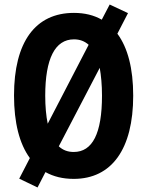

<svg xmlns="http://www.w3.org/2000/svg" viewBox="-20 -781 651 849"><path d="M499 -632 546 -723 465 -761 430 -694C395 -714 354 -724 307 -724C136 -724 42 -595 42 -359C42 -238 66 -145 112 -82L65 9L146 48L181 -20C217 0 258 10 306 10C474 10 569 -122 569 -358C569 -478 545 -570 499 -632ZM180 -358C180 -521 223 -607 307 -607C333 -607 354 -599 372 -583L191 -234C184 -268 180 -310 180 -358ZM306 -109C280 -109 258 -117 240 -134L421 -481C427 -447 431 -406 431 -358C431 -191 389 -109 306 -109Z"/></svg>

Font: Kathrein 77 Bold Condensed
Style: Regular
Weight: 700
Width: 3
Designer: Lazydogs Typefoundry, based on Open Sans by Ascender Corporation
Foundry: Lazydogs Typefoundry
Version: Version 1.003;PS 001.003;hotconv 1.0.88;makeotf.lib2.5.64775